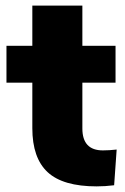

<svg xmlns="http://www.w3.org/2000/svg" viewBox="-20 -655 445 683"><path d="M395 -123 386 4Q354 8 324 8Q204 8 149.5 -42.5Q95 -93 95 -199V-361H3V-492H95V-635H273V-492H391V-361H273V-198Q273 -120 346 -120Q368 -120 395 -123Z"/></svg>

Font: wassup Sans
Style: Black
Weight: 900
Version: Version 2.001